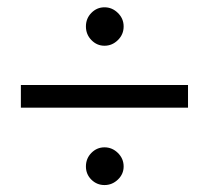

<svg xmlns="http://www.w3.org/2000/svg" viewBox="-20 -624 587 539"><path d="M221.2 -549.8Q221.2 -572.3 236.6 -587.9Q252 -603.5 273.4 -603.5Q294.9 -603.5 311 -587.6Q327.1 -571.8 327.1 -549.8Q327.1 -527.3 311 -511.5Q294.9 -495.6 273.4 -495.6Q252 -495.6 236.6 -511.5Q221.2 -527.3 221.2 -549.8ZM38.6 -385.3H507.8V-321.8H38.6ZM221.2 -156.7Q221.2 -179.2 236.6 -194.8Q252 -210.4 273.4 -210.4Q294.9 -210.4 311 -194.6Q327.1 -178.7 327.1 -156.7Q327.1 -135.3 311 -119.9Q294.9 -104.5 273.4 -104.5Q252 -104.5 236.6 -119.6Q221.2 -134.8 221.2 -156.7Z"/></svg>

Font: Decalotype Light
Style: Regular
Weight: 300
Designer: Alfredo Marco Pradil
Foundry: Alfredo Marco Pradil
Version: Version 1.0